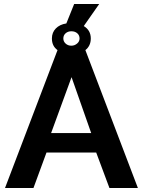

<svg xmlns="http://www.w3.org/2000/svg" viewBox="-20 -938 712 958"><path d="M475 -918 398 -808Q433 -787 433 -746Q433 -709 406 -688L668 0H526L460 -177H212L147 0H5L267 -688Q239 -708 239 -746Q239 -776 258.5 -796Q278 -816 311 -821L350 -918ZM235 -274H435L337 -553ZM336 -782Q319 -782 307.5 -772Q296 -762 296 -746Q296 -731 307.5 -720.5Q319 -710 336 -710Q352 -710 364.5 -720.5Q377 -731 377 -746Q377 -762 365.5 -772Q354 -782 336 -782Z"/></svg>

Font: Raleway
Style: Bold
Weight: 700
Designer: Matt McInerney, Pablo Impallari, Rodrigo Fuenzalida
Foundry: Matt McInerney, Pablo Impallari, Rodrigo Fuenzalida
Version: Version 3.000